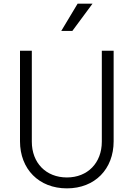

<svg xmlns="http://www.w3.org/2000/svg" viewBox="-20 -1024 735 1056"><path d="M348 12C502 12 605 -94 605 -247V-745H540V-245C540 -128 462 -48 348 -48C233 -48 155 -128 155 -245V-745H90V-247C90 -94 194 12 348 12ZM317 -854H378L489 -1004H407Z"/></svg>

Font: Mluvka Light
Style: Regular
Weight: 300
Designer: Modified by Jiří Krblich, Original typeface by Gumpita Rahayu
Foundry: Gumpita Rahayu & Jiří Krblich
Version: Version 2.000;Glyphs 3.1.1 (3134)